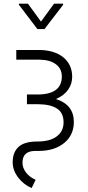

<svg xmlns="http://www.w3.org/2000/svg" viewBox="-20 -792 466 1013"><path d="M306.2 -388.7Q306.2 -429.2 275.4 -452.6Q244.6 -476.1 190.4 -477.1H65.9V-528.3H183.6Q266.1 -528.3 313.5 -490Q360.8 -451.7 360.8 -386.7Q360.8 -348.6 338.6 -317.6Q316.4 -286.6 274.9 -269.5Q369.6 -239.7 369.6 -148.4Q369.6 -79.1 318.4 -37.4Q267.1 4.4 182.6 4.4H162.1Q98.6 6.3 98.6 66.4Q98.6 93.3 116.9 117.7Q135.3 142.1 168 156.7L147 200.2Q104.5 182.1 75.7 144.3Q46.9 106.4 46.9 64.5Q46.9 11.7 77.6 -16.8Q108.4 -45.4 176.5 -45.4Q244.6 -45.4 280 -72.8Q315.4 -100.1 315.4 -146.5Q315.4 -196.3 281 -219Q246.6 -241.7 180.2 -242.2H122.1V-293.5H182.6Q306.2 -295.4 306.2 -388.7ZM196.3 -678.2 265.1 -772.5H313V-766.6L214.8 -638.7H177.2L79.6 -767.1V-772.5H127.4Z"/></svg>

Font: Roboto Condensed Light
Style: Regular
Weight: 300
Designer: Google
Version: Version 2.134; 2016